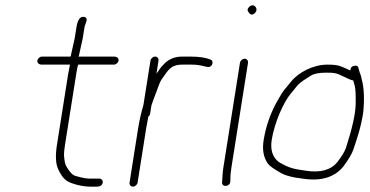

<svg xmlns="http://www.w3.org/2000/svg" viewBox="-20 -694 1380 716"><path d="M363.1 -13C364.3 -20.9 358.4 -28 350.4 -28H339.4H312C301 -28 283.4 -31.5 259.3 -38.6C245.2 -42.7 224 -74.5 222 -88.3C218.7 -110.5 216.3 -115.6 222.4 -154L265.2 -424C267.6 -439.3 269.8 -449 271.7 -453H404.7C412.7 -453 420.9 -460.1 422.1 -468C423.4 -475.9 417.4 -483 404.7 -483H272.7C273.5 -483.7 274 -484.7 274.2 -486L288.5 -551L295.2 -593C297.2 -605.5 313.4 -627.5 293.2 -631C278.9 -633.4 269.6 -620.8 265.2 -593L258.5 -551L244.5 -488C244.1 -485.3 243.5 -483.7 242.7 -483H136.7C128.8 -483 120.6 -475.9 119.4 -468C118.1 -460.1 124.1 -453 136.7 -453H241.7C241 -452.3 240.5 -451.5 240.4 -450.5L233.7 -415L192.4 -154C186.1 -114 187.5 -83.8 196.7 -63.5C206 -43.1 216.2 -28.9 227.5 -20.8C244 -8.8 286.9 2 314.4 2H340.4C352.6 2 361.4 -2.6 363.1 -13Z M541.1 -468 514.8 -302C506.4 -274 499.9 -245.3 495.2 -216L463.1 -13C461.8 -5.1 467.8 2 475.7 2C483.6 2 491.8 -5.1 493.1 -13L525.2 -216C527.2 -228.7 529.5 -240.7 531.9 -252L533 -259C536.8 -261.7 539 -265.3 539.8 -270L544.5 -300C548 -311.7 554 -328 562.3 -349C571.9 -373.3 574.2 -387.2 587 -404C606.7 -430 614.4 -453 660.7 -453H695.2C710.8 -453 725.1 -451.2 737.9 -447.8C750.7 -444.2 758.9 -443.3 762.5 -445C775.2 -450.9 776.5 -469.8 763.8 -472C747.8 -479.3 722.8 -483 688.8 -483H659.5C632.7 -483 610.4 -474.2 592.8 -456.5C577.7 -441.4 574.5 -434.7 563.4 -419L571.1 -468C572.4 -475.9 566.4 -483 558.5 -483C550.6 -483 542.4 -475.9 541.1 -468Z M874.9 -460 813.1 -70C811.7 -61.3 810.7 -52.4 810.1 -43.2C809.2 -29.5 809.2 -29.5 808.1 -13C808.2 6.1 838.8 1.7 838.7 -17L839.3 -27C838.9 -37 840.1 -51.3 843.1 -70L904.9 -460C906.1 -467.9 900.2 -475 892.2 -475C884.3 -475 876.1 -467.9 874.9 -460ZM910.8 -669.8C902.5 -662.6 901.2 -655.7 906.8 -649C913.1 -638.3 920.7 -636.8 929.6 -644.5C947.2 -659.7 927.6 -684.2 910.8 -669.8Z M1297.4 -394C1297.8 -392 1299.5 -385.6 1302.7 -374.8C1305.8 -364 1307 -340.8 1306.3 -305.1C1305.6 -269.5 1293.6 -215.6 1270.4 -143.5C1266 -129.8 1255.3 -112 1238.3 -90C1214.2 -59.8 1174.7 -48.9 1119.6 -57.5C1075.7 -64.3 1060.9 -65.5 1019.3 -90C996.1 -108.2 987.5 -135.8 993.3 -172.7C1003.1 -234.3 1036.6 -312.9 1065.3 -346C1072.2 -354 1079.5 -363 1087.1 -373C1103.6 -391.2 1116.9 -397.1 1138.7 -411.5C1150.2 -419.2 1169.3 -423 1196 -423C1225.6 -423 1234.4 -422.2 1261.2 -408.5C1278.8 -399.5 1290.8 -394.7 1297.4 -394ZM1286.3 -431C1282.6 -433 1277.6 -435.3 1271.4 -438C1249.8 -447.2 1242.1 -453 1200.7 -453C1148.3 -453 1093.4 -424.3 1065.8 -390L1042.3 -361.5C1034.8 -352.5 1026.9 -340.3 1018.5 -325C990.2 -276.8 971.7 -225.4 963.1 -171C957.5 -135.8 962.7 -106.8 978.8 -84C984.9 -75.4 1001.8 -63.3 1029.5 -47.8C1040.4 -41.7 1057.3 -36.4 1080.1 -32L1110.9 -27.5C1178.9 -17.5 1229.3 -33.4 1261.9 -75C1280.9 -101.1 1292.9 -121.6 1297.8 -136.5C1312.3 -180.6 1324.8 -213.5 1334.6 -275C1339.5 -325 1337.7 -366 1329 -398C1326.8 -406.2 1326.2 -413.8 1322.5 -420L1316.7 -440C1315.1 -449 1308.1 -451.4 1295.8 -447C1290.1 -445 1287 -439.7 1286.3 -431Z"/></svg>

Font: MewTooHand
Style: Ita
Weight: 400
Designer: Mew Too, Robert Jablonski
Version: Version 0.77